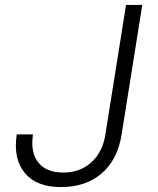

<svg xmlns="http://www.w3.org/2000/svg" viewBox="-20 -750 640 780"><path d="M227 10Q128 10 80.5 -47.5Q33 -105 48 -204H114Q103 -131 135.5 -90Q168 -49 237 -49Q305 -49 351 -90.5Q397 -132 408 -203L492 -730H558L474 -203Q458 -102 393.5 -46Q329 10 227 10Z"/></svg>

Font: JetBrains Mono NL ExtraLight
Style: Italic
Weight: 200
Italic angle: -9°
Monospace: yes
Designer: Philipp Nurullin, Konstantin Bulenkov
Foundry: JetBrains
Version: Version 2.305; ttfautohint (v1.8.4.7-5d5b)